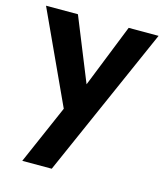

<svg xmlns="http://www.w3.org/2000/svg" viewBox="-110 -539 716 837"><g transform="rotate(15 248.0 -120.0)"><path d="M502 -460H367L222 -96L286 -94L138 -460H-6L185 -46L69 220H202Z"/></g></svg>

Font: Jost SemiBold
Style: Regular
Weight: 600
Version: Version 3.710